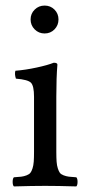

<svg xmlns="http://www.w3.org/2000/svg" viewBox="-20 -667 311 689"><path d="M182.1 -319.8V-122.1Q182.1 -100.6 183.1 -86.9Q184.1 -73.2 187.5 -62.7Q190.9 -52.2 194.8 -46.9Q198.7 -41.5 208.3 -37.8Q217.8 -34.2 227.3 -33Q236.8 -31.7 253.9 -30.8Q258.3 -26.4 258.3 -14.4Q258.3 -2.4 253.9 2Q187.5 0 142.1 0Q96.2 0 29.8 2Q25.4 -2.4 25.4 -14.4Q25.4 -26.4 29.8 -30.8Q46.9 -31.7 56.4 -33Q65.9 -34.2 75.4 -37.8Q85 -41.5 89.1 -46.9Q93.3 -52.2 96.7 -62.7Q100.1 -73.2 101.1 -86.9Q102.1 -100.6 102.1 -122.1V-319.8Q102.1 -358.9 91.1 -370.1Q80.1 -381.3 37.1 -384.8Q31.7 -400.9 35.2 -413.1Q71.8 -416 111.3 -424.6Q150.9 -433.1 172.9 -441.9Q186 -441.9 186 -435.1Q182.1 -389.6 182.1 -319.8ZM104.5 -561.5Q89.8 -576.2 89.8 -597.2Q89.8 -618.2 104.5 -632.6Q119.1 -647 140.1 -647Q161.1 -647 175.5 -632.6Q189.9 -618.2 189.9 -597.2Q189.9 -576.2 175.5 -561.5Q161.1 -546.9 140.1 -546.9Q119.1 -546.9 104.5 -561.5Z"/></svg>

Font: Common Serif
Style: Regular
Weight: 400
Designer: Philipp H. Poll, Khaled Hosny
Foundry: Stefan Peev, Context Ltd.
Version: Version 1.026